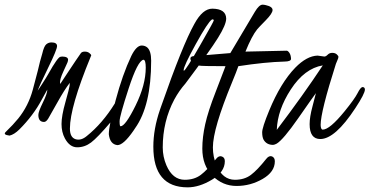

<svg xmlns="http://www.w3.org/2000/svg" viewBox="-88 -597 1572 817"><path d="M169.9 -355.5 176.8 -356.4Q202.1 -356 201.7 -342.3Q201.2 -336.4 198.7 -330.3Q196.3 -324.2 182.1 -293.9Q164.6 -256.3 168 -242.2V-239.3L204.1 -293.9Q239.3 -347.2 256.3 -371.1Q261.2 -377.4 272.9 -377.4Q284.7 -377.4 292.2 -371.3Q299.8 -365.2 300.3 -361.8L297.4 -354.5Q209.5 -141.1 209.5 -49.8Q209.5 -11.7 234.4 -4.4Q257.3 2 281.2 -18.1Q348.1 -71.8 400.9 -157.2L410.2 -172.9Q415 -180.7 425.3 -182.1Q438.5 -182.1 438.5 -168Q438.5 -142.6 382.6 -76.9Q326.7 -11.2 299.6 9.3Q272.5 29.8 240.5 29.8Q208.5 29.8 188 -8.3Q173.8 -34.7 173.8 -69.3Q173.8 -104 190.2 -161.9Q206.5 -219.7 208 -231.4Q209.5 -243.2 209 -244.6Q186 -214.8 156.2 -161.1L117.2 -92.3Q108.4 -78.1 99.6 -78.1Q75.2 -78.1 75.2 -107.9Q75.2 -121.6 94.2 -160.2Q113.3 -198.7 113.3 -215.8Q106.4 -204.6 89.8 -173.3Q53.7 -105.5 -5.4 -46.4Q-27.8 -24.4 -47.4 -20Q-76.2 -23.4 -64 -35.2Q-30.8 -67.4 -10.3 -92.8Q32.7 -146 51.5 -215.1Q70.3 -284.2 72.8 -295.9Q75.2 -307.6 82 -334L91.8 -368.7Q99.1 -399.9 108.6 -408.2Q118.2 -416.5 130.9 -416.5Q154.8 -416.5 154.8 -400.9Q154.8 -386.2 117.7 -310.3Q80.6 -234.4 72.3 -210.9Q75.2 -214.4 89.4 -236.8Q103.5 -259.3 106.2 -263.2Q108.9 -267.1 116.7 -280.8Q158.2 -355.5 169.9 -355.5Z M522.5 -342.8Q498 -338.9 459.5 -220.7Q420.9 -102.5 420.9 -81.1Q420.9 -59.6 424.8 -59.6Q445.3 -59.6 488.8 -147.7Q532.2 -235.8 532.2 -309.1Q532.2 -342.3 522.5 -342.8ZM514.6 -403.3Q528.3 -403.3 538.1 -395.5Q555.2 -380.9 555.2 -338.9Q555.2 -147 486.8 -51.3L480 -41Q437.5 20.5 411.6 20.5Q379.9 17.1 375 -25.9Q375 -61.5 404.1 -170.4Q433.1 -279.3 470.7 -358.9Q492.2 -402.8 514.6 -403.3Z M604.5 30.3Q604.5 69.8 620.1 106.4Q646.5 168 698.2 168Q738.8 168 766.4 147.2Q793.9 126.5 831.5 79.1Q843.3 64 856 68.8Q868.7 73.2 868.7 88.9Q868.7 134.8 814.2 167.5Q759.8 200.2 710.4 200.2Q564.5 200.2 564.5 27.3Q564.5 -48.3 592.8 -130.4L597.7 -144.5Q689 -406.2 739.3 -495.6Q774.4 -560.1 815.4 -560.1Q873.5 -559.6 874.5 -518.1Q874.5 -492.2 839.8 -436.3Q805.2 -380.4 700.7 -241.2Q674.3 -211.4 653.8 -173.8Q604.5 -81.1 604.5 30.3ZM694.3 -295.9Q701.7 -296.4 762 -401.6Q822.3 -506.8 821.8 -510.5Q821.3 -514.2 817.9 -514.4Q814.5 -514.6 813.5 -513.7Q797.4 -503.9 745.4 -409.9Q693.4 -315.9 693.4 -298.3Q693.4 -296.9 694.3 -295.9Z M956.5 -377.4 1131.8 -381.3Q1137.2 -381.3 1143.6 -371.8Q1149.9 -362.3 1150.4 -346.2Q1149.9 -335.4 1122.6 -335Q1041.5 -333 926.3 -315.4Q918 -291.5 899.4 -246.6Q817.9 -49.3 817.9 30.3Q817.9 69.8 833 106.4Q859.4 168 911.6 168Q952.1 168 979.7 147.2Q1007.3 126.5 1044.9 79.1Q1056.6 64 1069.3 68.4Q1081.5 73.7 1081.5 89.4Q1081.5 134.3 1029.8 164.3Q978 194.3 918.7 194.3Q859.4 194.3 816.2 150.9Q772.9 107.4 772.9 35.2Q772.9 -13.2 785.2 -68.4Q797.4 -123.5 829.6 -205.8Q861.8 -288.1 871.6 -315.4Q770.5 -315.4 758.8 -317.9Q722.7 -325.7 722.2 -348.6Q722.7 -356 733.4 -357.9L892.1 -371.1L996.6 -546.9Q1014.6 -577.1 1029.3 -577.1Q1035.2 -577.1 1043 -575.2Q1071.8 -568.8 1071.8 -554.4Q1071.8 -540 1042.5 -510.3Q1013.2 -480.5 1006.3 -472.2Q983.4 -443.8 956.5 -377.4Z M1285.6 -318.8Q1207.5 -305.7 1149.4 -216.3Q1092.8 -129.4 1089.8 -44.4Q1201.7 -191.9 1285.6 -318.8ZM1263.2 -360.4 1292 -356.4Q1298.8 -356.4 1306.4 -364.3Q1314 -372.1 1325.9 -372.1Q1337.9 -372.1 1345 -365.7Q1352.1 -359.4 1352.1 -354.7Q1352.1 -350.1 1347.2 -339.4Q1342.3 -328.6 1341.3 -325.2Q1276.4 -121.6 1276.4 -65.4Q1276.9 -45.9 1285.2 -45.4Q1314.9 -45.4 1378.4 -123.5Q1420.9 -175.8 1433.3 -200.2Q1445.8 -224.6 1453.1 -226.1Q1454.6 -226.1 1455.6 -226.6Q1464.4 -225.6 1464.8 -216.3Q1464.8 -198.7 1424.3 -137.2Q1337.9 -5.4 1274.9 -5.4Q1229.5 -5.4 1229.5 -68.8Q1229.5 -99.1 1241.7 -144.3Q1253.9 -189.5 1256.3 -200.7Q1245.1 -186 1181.2 -94.2Q1117.2 -2.4 1089.4 14.2Q1080.6 19 1074.2 19.5Q1046.4 19.5 1033.7 -2.4Q1027.8 -13.2 1027.6 -33.4Q1027.3 -53.7 1057.6 -127Q1106.4 -245.1 1168.5 -309.1Q1217.3 -358.9 1263.2 -360.4Z"/></svg>

Font: Kristi
Style: Regular
Weight: 400
Italic angle: -15°
Version: Version 1.004